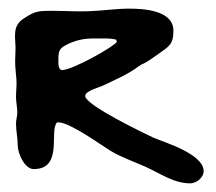

<svg xmlns="http://www.w3.org/2000/svg" viewBox="-20 -570 499 444"><path d="M15 -428C15 -414 17 -400 18 -386C19 -373 17 -359 17 -346C17 -334 20 -322 20 -310C20 -301 17 -293 17 -284C17 -267 21 -251 21 -234C21 -215 37 -179 58 -179C127 -179 93 -268 112 -287H115C142 -287 213 -235 236 -221C261 -206 288 -197 315 -185C349 -170 381 -146 420 -146C430 -146 444 -154 448 -164L449 -165C450 -168 451 -171 451 -174C451 -215 356 -242 334 -252C315 -261 177 -327 177 -348C177 -360 210 -368 218 -372C245 -385 278 -399 301 -417H302C305 -420 307 -421 312 -423C320 -426 341 -442 346 -445C371 -463 381 -467 381 -499C381 -547 310 -550 279 -550C247 -550 216 -545 184 -544C156 -543 129 -545 101 -545C67 -545 61 -544 36 -528C9 -511 15 -489 16 -459C16 -449 15 -438 15 -428ZM115 -431C115 -455 118 -459 139 -469C156 -477 175 -481 194 -481H229C233 -481 244 -480 249 -478L250 -473C242 -461 147 -408 124 -408C114 -408 115 -425 115 -431Z"/></svg>

Font: ChillLongCangKaiShu Bold
Style: Regular
Weight: 700
Version: Version 3.500;Glyphs 3.1.1 (3135)